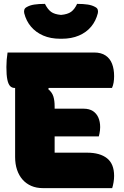

<svg xmlns="http://www.w3.org/2000/svg" viewBox="-20 -971 640 991"><path d="M19 -700H466Q502 -700 525 -684.5Q548 -669 558.5 -641.5Q569 -614 569 -578Q569 -561 566.5 -545.5Q564 -530 558 -517H56Q42 -517 32.5 -526.5Q23 -536 18 -559.5Q13 -583 13 -625Q13 -643 14.5 -662Q16 -681 19 -700ZM169 -410H412Q440 -410 459 -398Q478 -386 487.5 -364.5Q497 -343 497 -315Q497 -306 496 -298Q495 -290 493.5 -282Q492 -274 490 -267H169ZM202 0Q168 0 141.5 -11.5Q115 -23 96.5 -44Q78 -65 68 -94.5Q58 -124 58 -161Q58 -193 58 -230.5Q58 -268 58 -309Q58 -350 58 -392.5Q58 -435 58 -477.5Q58 -520 58 -560H250L229 -511Q249 -494 255.5 -473Q262 -452 262 -422Q262 -392 262 -362.5Q262 -333 262 -303Q262 -273 262 -243Q262 -213 262 -183H429Q496 -183 532.5 -154Q569 -125 569 -63Q569 -47 566 -29.5Q563 -12 559 0ZM378 -951Q410 -951 433 -947.5Q456 -944 473 -934Q482 -929 484.5 -921Q487 -913 485 -903Q475 -863 450.5 -833.5Q426 -804 387.5 -787.5Q349 -771 299 -771H291Q241 -771 203 -787.5Q165 -804 140 -833.5Q115 -863 105 -903Q103 -913 105.5 -921Q108 -929 117 -934Q134 -944 157 -947.5Q180 -951 212 -951Q226 -923 243.5 -910Q261 -897 295 -894Q329 -897 347 -910Q365 -923 378 -951Z"/></svg>

Font: Recursive Monospace Casual Black
Style: Regular
Weight: 900
Version: Version 1.047